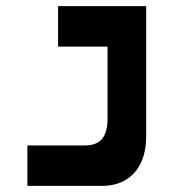

<svg xmlns="http://www.w3.org/2000/svg" viewBox="-20 -606 626 626"><path d="M69.3 0V-131.8H257.8Q282.2 -131.8 298.3 -141.1Q314.5 -150.4 322.5 -169.4Q330.6 -188.5 330.6 -217.8V-585.9H456.5V-161.1Q456.5 -110.8 439.2 -74.7Q421.9 -38.6 389.6 -19.3Q357.4 0 312.5 0ZM169.4 -454.1V-585.9H436.5V-454.1Z"/></svg>

Font: Cascadia Mono
Style: Regular
Weight: 400
Monospace: yes
Designer: Aaron Bell
Foundry: Saja Typeworks
Version: Version 2404.023